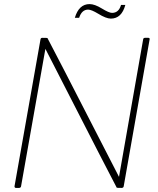

<svg xmlns="http://www.w3.org/2000/svg" viewBox="-20 -919 774 939"><path d="M576 0Q553 0 551 -1Q549 -2 202 -680L83 -8Q82 -1 74 0H58Q51 0 51 -8L178 -726Q179 -734 187 -734Q210 -734 212 -733Q214 -732 562 -54L680 -726Q681 -734 689 -734H705Q712 -734 712 -728L585 -8Q584 -1 576 0ZM522 -828Q499 -828 460 -852Q427 -872 411 -872Q380 -872 367 -832H346Q366 -899 418 -899Q443 -899 478 -877.5Q513 -856 528 -856Q561 -856 572 -895H593Q575 -828 522 -828Z"/></svg>

Font: YamahaIndonesia935. App Thin
Style: Italic
Weight: 100
Italic angle: -10°
Designer: Dalton Maag Ltd
Foundry: Dalton Maag Ltd
Version: Version 1.002; January 01, 2024; Regular/Italic